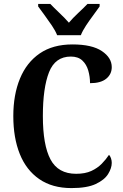

<svg xmlns="http://www.w3.org/2000/svg" viewBox="-20 -951 627 981"><path d="M345 10Q247 10 180.5 -36Q114 -82 81 -164.5Q48 -247 48 -358Q48 -467 82 -549.5Q116 -632 183 -678Q250 -724 350 -724Q450 -724 500.5 -690Q551 -656 551 -608Q551 -572 523 -549Q495 -526 440 -526Q440 -559 431 -590.5Q422 -622 400.5 -642Q379 -662 342 -662Q262 -662 230.5 -582Q199 -502 199 -358Q199 -210 238 -136.5Q277 -63 369 -63Q415 -63 446.5 -77.5Q478 -92 500 -114.5Q522 -137 537 -160Q543 -154 547 -142.5Q551 -131 551 -119Q551 -92 532.5 -62Q514 -32 469.5 -11Q425 10 345 10ZM272 -771Q263 -794 245 -820.5Q227 -847 208 -873Q189 -899 175 -918V-931H237Q255 -912 283.5 -885Q312 -858 332 -835Q351 -858 380 -885Q409 -912 427 -931H489V-918Q476 -899 456.5 -873Q437 -847 419.5 -820.5Q402 -794 393 -771Z"/></svg>

Font: Noto Serif Khmer Condensed
Style: Bold
Weight: 700
Width: 3
Designer: Danh Hong and the Monotype Design Team
Foundry: Monotype Imaging Inc.
Version: Version 2.004; ttfautohint (v1.8.4.7-5d5b)